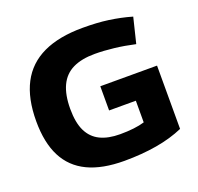

<svg xmlns="http://www.w3.org/2000/svg" viewBox="-126 -846 1022 992"><g transform="rotate(-20 385.5 -350.0)"><path d="M36 -338Q36 -463 79 -545.5Q122 -628 209 -669Q296 -710 426 -710Q466 -710 500.5 -708Q535 -706 567 -701.5Q599 -697 630 -690.5Q661 -684 692 -675L658 -536Q600 -549 544 -555.5Q488 -562 439 -562Q366 -562 318 -538.5Q270 -515 246.5 -465Q223 -415 223 -338Q223 -262 245.5 -216Q268 -170 312 -148.5Q356 -127 421 -127Q461 -127 495.5 -131Q530 -135 556 -143V-262H409V-395H721V-47Q655 -18 573 -4Q491 10 395 10Q274 10 194.5 -28Q115 -66 75.5 -143Q36 -220 36 -338Z"/></g></svg>

Font: Georama SemiExpanded
Style: Bold
Weight: 700
Width: 6
Designer: Jean-Baptiste Levee
Foundry: Production Type
Version: Version 1.001